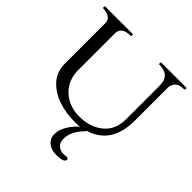

<svg xmlns="http://www.w3.org/2000/svg" viewBox="-244 -866 1304 1304"><g transform="rotate(45 408.0 -214.0)"><path d="M280 -669Q198 -669 198 -604V-254Q198 -157 262 -96Q326 -35 426 -35Q530 -35 597 -90.5Q664 -146 664 -246V-556Q664 -603 655 -621Q634 -669 561 -669Q557 -669 557 -673V-685Q557 -688 561 -688H801Q805 -688 805 -685V-673Q805 -669 794 -669Q730 -669 716 -619Q713 -611 713 -604V-284Q713 -69 549 -8Q494 13 439 13Q244 13 151 -89Q103 -142 103 -220V-610Q103 -652 53 -665Q38 -669 28 -669Q18 -669 18 -673V-685Q18 -688 21 -688H286Q290 -688 290 -685V-673Q290 -669 280 -669ZM560 219Q575 219 575 231Q575 260 503 260Q431 260 402 213Q391 195 391 169Q391 123 421.5 76Q452 29 492 0H532Q531 0 511 23Q457 84 457 149Q457 182 477.5 201.5Q498 221 530 221Z"/></g></svg>

Font: Cardo
Style: Regular
Weight: 400
Designer: David J. Perry
Foundry: David J. Perry
Version: Version 1.0451